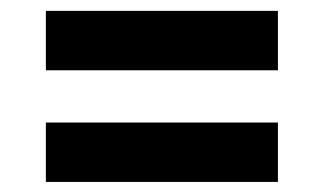

<svg xmlns="http://www.w3.org/2000/svg" viewBox="-20 -500 616 362"><path d="M504 -367.5H66.5V-479.5H504ZM504 -157H66.5V-269H504Z"/></svg>

Font: Roberto Sans
Style: Bold
Weight: 700
Designer: Google (font) & Cristiano Sobral (main changes)
Version: Version 1.000;October 12, 2021;FontCreator 14.0.0.2814 64-bi